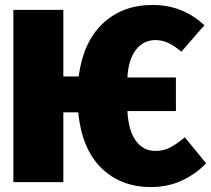

<svg xmlns="http://www.w3.org/2000/svg" viewBox="-20 -736 853 776"><path d="M813 -76Q772 -33 715.5 -6.5Q659 20 590 20Q468 20 389.5 -57Q311 -134 296 -282H236V0H34V-696H236V-427H298Q316 -566 395.5 -641Q475 -716 597 -716Q718 -716 806 -634L713 -527Q686 -550 661 -562Q636 -574 608 -574Q560 -574 529.5 -535Q499 -496 495 -423H691V-287H495Q499 -208 529 -167Q559 -126 608 -126Q641 -126 667 -139.5Q693 -153 727 -181Z"/></svg>

Font: Fira Sans Condensed Black
Style: Regular
Weight: 900
Width: 3
Designer: Carrois Corporate & Edenspiekermann AG
Foundry: Carrois Corporate GbR & Edenspiekermann AG
Version: Version 4.203